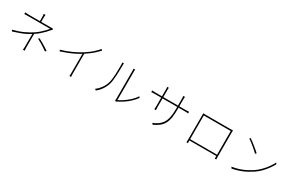

<svg xmlns="http://www.w3.org/2000/svg" viewBox="171 -2258 5658 3760"><g transform="rotate(30 3000.0 -378.0)"><path d="M528 -785Q525 -770 524 -745Q523 -720 523 -702Q523 -691 523 -672.5Q523 -654 523 -637.5Q523 -621 523 -615H493Q493 -621 493 -637.5Q493 -654 493 -672.5Q493 -691 493 -702Q493 -720 492 -745Q491 -770 488 -785ZM798 -607Q790 -599 780.5 -589.5Q771 -580 763 -570Q740 -541 703.5 -503.5Q667 -466 622.5 -427.5Q578 -389 528 -356Q474 -319 416 -288.5Q358 -258 287 -231Q216 -204 122 -175L102 -205Q242 -241 338 -286Q434 -331 505 -377Q556 -410 603 -450.5Q650 -491 687 -529.5Q724 -568 743 -594Q733 -594 698.5 -594Q664 -594 615 -594Q566 -594 511.5 -594Q457 -594 407.5 -594Q358 -594 322 -594Q286 -594 274 -594Q258 -594 236.5 -593.5Q215 -593 195 -592.5Q175 -592 160 -591V-629Q180 -627 214.5 -625.5Q249 -624 274 -624Q286 -624 320 -624Q354 -624 400.5 -624Q447 -624 498.5 -624Q550 -624 598 -624Q646 -624 682 -624Q718 -624 733 -624Q745 -624 757 -624.5Q769 -625 776 -628ZM521 -363Q521 -332 521 -292.5Q521 -253 520.5 -211.5Q520 -170 520 -132Q520 -94 520 -66Q520 -51 520.5 -35Q521 -19 522 -3Q523 13 524 28H485Q487 13 488 -3Q489 -19 489.5 -35Q490 -51 490 -66Q490 -94 490 -131.5Q490 -169 490.5 -209.5Q491 -250 491 -286.5Q491 -323 491 -348ZM876 -159Q833 -189 797 -213Q761 -237 723 -260Q685 -283 634 -308L656 -330Q704 -305 742 -283Q780 -261 816.5 -238Q853 -215 898 -185Z M1110 -334Q1235 -369 1349.5 -422Q1464 -475 1546 -527Q1600 -561 1646.5 -597Q1693 -633 1734.5 -672.5Q1776 -712 1812 -756L1838 -733Q1798 -690 1754.5 -650Q1711 -610 1661 -572.5Q1611 -535 1553 -497Q1500 -463 1432 -428.5Q1364 -394 1286.5 -362.5Q1209 -331 1127 -304ZM1535 -509 1565 -527V-65Q1565 -50 1565.5 -33.5Q1566 -17 1567 -3.5Q1568 10 1569 17H1531Q1532 10 1533 -3.5Q1534 -17 1534.5 -33.5Q1535 -50 1535 -65Z M2545 -20Q2547 -29 2548.5 -39Q2550 -49 2550 -59Q2550 -67 2550 -102Q2550 -137 2550 -189.5Q2550 -242 2550 -303Q2550 -364 2550 -425.5Q2550 -487 2550 -539.5Q2550 -592 2550 -628Q2550 -664 2550 -674Q2550 -697 2549 -711.5Q2548 -726 2547 -736H2583Q2582 -726 2581.5 -711.5Q2581 -697 2581 -674Q2581 -664 2581 -625.5Q2581 -587 2581 -530Q2581 -473 2581 -407Q2581 -341 2581 -277Q2581 -213 2581 -160Q2581 -107 2581 -75Q2581 -43 2581 -43Q2633 -68 2695 -109Q2757 -150 2816 -205Q2875 -260 2917 -324L2936 -298Q2891 -235 2834 -182Q2777 -129 2715 -87.5Q2653 -46 2593 -17Q2584 -13 2577.5 -8.5Q2571 -4 2567 -1ZM2092 -15Q2152 -59 2198.5 -122.5Q2245 -186 2270 -267Q2281 -304 2287.5 -357.5Q2294 -411 2296.5 -470Q2299 -529 2299.5 -583.5Q2300 -638 2300 -677Q2300 -691 2299 -704Q2298 -717 2296 -730H2333Q2332 -721 2331.5 -712Q2331 -703 2330.5 -694.5Q2330 -686 2330 -677Q2330 -638 2329 -582.5Q2328 -527 2324.5 -465.5Q2321 -404 2315 -349Q2309 -294 2298 -257Q2276 -181 2229.5 -112Q2183 -43 2121 5Z M3692 -477Q3692 -370 3680 -291Q3668 -212 3638 -154Q3608 -96 3555.5 -52Q3503 -8 3422 29L3395 3Q3459 -24 3508.5 -57.5Q3558 -91 3592.5 -142Q3627 -193 3644.5 -272Q3662 -351 3662 -469V-689Q3662 -718 3660 -739Q3658 -760 3658 -760H3696Q3696 -760 3694 -739Q3692 -718 3692 -689ZM3333 -756Q3333 -756 3331.5 -740Q3330 -724 3330 -702V-326Q3330 -312 3331 -294Q3332 -276 3332.5 -263Q3333 -250 3333 -250H3296Q3296 -250 3297 -262.5Q3298 -275 3299 -293Q3300 -311 3300 -326V-701Q3300 -712 3299.5 -728.5Q3299 -745 3297 -756ZM3077 -548Q3077 -548 3092.5 -547Q3108 -546 3130 -545Q3152 -544 3169 -544H3838Q3865 -544 3888 -546Q3911 -548 3911 -548V-511Q3911 -511 3888 -512.5Q3865 -514 3838 -514H3169Q3151 -514 3129.5 -513Q3108 -512 3092.5 -511.5Q3077 -511 3077 -511Z M4166 -661Q4195 -660 4209.5 -659.5Q4224 -659 4239 -659Q4246 -659 4276.5 -659Q4307 -659 4352.5 -659Q4398 -659 4451 -659Q4504 -659 4556.5 -659Q4609 -659 4653.5 -659Q4698 -659 4727 -659Q4756 -659 4762 -659Q4776 -659 4798.5 -659.5Q4821 -660 4839 -661Q4838 -647 4837.5 -632Q4837 -617 4837 -603Q4837 -596 4837 -566.5Q4837 -537 4837 -493.5Q4837 -450 4837 -399Q4837 -348 4837 -298Q4837 -248 4837 -206Q4837 -164 4837 -137Q4837 -110 4837 -107Q4837 -98 4837 -83.5Q4837 -69 4837.5 -53Q4838 -37 4838.5 -24Q4839 -11 4839 -4H4805Q4806 -13 4806 -27Q4806 -41 4806 -57.5Q4806 -74 4806 -88Q4806 -91 4806 -122Q4806 -153 4806 -201.5Q4806 -250 4806 -307.5Q4806 -365 4806 -421.5Q4806 -478 4806 -525Q4806 -572 4806 -600.5Q4806 -629 4806 -629H4197Q4197 -629 4197 -601Q4197 -573 4197 -526Q4197 -479 4197 -423Q4197 -367 4197 -310Q4197 -253 4197 -204.5Q4197 -156 4197 -124.5Q4197 -93 4197 -88Q4197 -81 4197 -70Q4197 -59 4197.5 -47Q4198 -35 4198.5 -23.5Q4199 -12 4199 -4H4165Q4165 -12 4165.5 -25.5Q4166 -39 4166.5 -54.5Q4167 -70 4167 -84Q4167 -98 4167 -106Q4167 -111 4167 -139Q4167 -167 4167 -210.5Q4167 -254 4167 -305Q4167 -356 4167 -406.5Q4167 -457 4167 -500Q4167 -543 4167 -571Q4167 -599 4167 -603Q4167 -616 4167 -631Q4167 -646 4166 -661ZM4822 -93V-64H4186V-93Z M5213 -705Q5240 -687 5275 -661Q5310 -635 5346 -605.5Q5382 -576 5413.5 -549.5Q5445 -523 5464 -504L5441 -481Q5423 -499 5393 -526Q5363 -553 5327.5 -582.5Q5292 -612 5257 -639Q5222 -666 5193 -684ZM5167 -31Q5263 -46 5339.5 -72.5Q5416 -99 5476.5 -131Q5537 -163 5583 -193Q5652 -239 5711 -299Q5770 -359 5815 -422Q5860 -485 5886 -541L5905 -510Q5875 -454 5831 -393Q5787 -332 5730.5 -274.5Q5674 -217 5603 -170Q5554 -138 5494 -105.5Q5434 -73 5359 -45.5Q5284 -18 5187 1Z"/></g></svg>

Font: Noto Sans TC
Style: Regular
Weight: 100
Designer: Ryoko NISHIZUKA 西塚涼子 (kana, bopomofo & ideographs); Paul D. Hunt (Latin, Greek & Cyrillic); Sandoll Communications 산돌커뮤니
Foundry: Adobe
Version: Version 2.004;hotconv 1.0.118;makeotfexe 2.5.65603